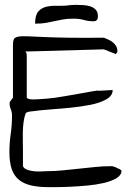

<svg xmlns="http://www.w3.org/2000/svg" viewBox="-20 -767 564 788"><path d="M91.8 -555.7Q87.9 -555.7 85 -556.6Q89.8 -546.9 89.8 -543V-366.2Q94.7 -358.4 118.2 -358.9Q141.6 -359.4 173.8 -362.3Q206.1 -365.2 242.2 -371.6Q278.3 -377.9 309.6 -383.3Q340.8 -388.7 361.3 -392.6Q382.8 -396.5 384.8 -394.5Q387.7 -394.5 396 -395Q404.3 -395.5 414.1 -396Q423.8 -396.5 431.6 -397Q439.5 -397.5 442.4 -397.5Q442.4 -374 416.5 -359.4Q390.6 -344.7 351.6 -336.9Q312.5 -329.1 267.1 -324.7Q221.7 -320.3 182.1 -317.4Q142.6 -314.5 115.2 -310.5Q86.9 -308.6 85 -300.8Q79.1 -285.2 76.7 -265.6Q74.2 -246.1 73.7 -226.1Q73.2 -206.1 73.7 -186Q74.2 -166 74.2 -150.4Q74.2 -146.5 74.2 -136.7Q74.2 -127 74.2 -116.7Q74.2 -106.4 74.2 -97.2Q74.2 -87.9 74.2 -85Q78.1 -75.2 91.8 -70.3Q105.5 -65.4 121.1 -64Q136.7 -62.5 150.4 -63.5Q166 -64.5 171.9 -64.5Q205.1 -64.5 238.3 -67.9Q271.5 -71.3 304.2 -74.7Q336.9 -78.1 369.6 -81.5Q402.3 -85 435.5 -85H441.4Q443.4 -84 447.3 -83Q451.2 -82 455.6 -80.1Q460 -78.1 462.9 -76.2Q466.8 -74.2 468.8 -74.2Q470.7 -73.2 474.6 -70.3Q478.5 -68.4 478.5 -66.4Q478.5 -47.9 458 -35.6Q437.5 -23.4 406.2 -16.1Q375 -8.8 337.9 -5.4Q300.8 -2 266.6 -0.5Q232.4 1 208 1Q183.6 1 176.8 1Q137.7 1 107.9 -5.9Q78.1 -12.7 58.1 -28.8Q38.1 -44.9 28.3 -72.3Q18.6 -101.6 18.6 -142.6Q18.6 -179.7 23.9 -216.8Q29.3 -253.9 29.3 -292Q29.3 -307.6 24.4 -318.4Q19.5 -329.1 19.5 -341.8V-347.7Q21.5 -349.6 26.4 -356.9Q31.2 -364.3 33.2 -366.2V-582Q33.2 -597.7 36.6 -605.5Q40 -613.3 53.2 -616.2Q66.4 -619.1 90.3 -618.2Q114.3 -617.2 155.8 -615.2Q197.3 -613.3 257.8 -612.3Q320.3 -611.3 406.2 -612.3Q416 -608.4 425.8 -604Q435.5 -599.6 443.8 -592.8Q452.1 -585.9 457 -577.1Q461.9 -568.4 461.9 -555.7Q461.9 -552.7 458.5 -548.8Q455.1 -544.9 453.1 -545.9L406.2 -564.5ZM292 -747.1Q305.7 -747.1 321.8 -746.1Q337.9 -745.1 351.1 -740.7Q364.3 -736.3 373 -727.1Q381.8 -717.8 381.8 -700.2Q381.8 -679.7 364.3 -679.7Q342.8 -679.7 324.2 -685.1Q305.7 -690.4 283.2 -690.4Q254.9 -690.4 237.3 -687Q219.7 -683.6 203.6 -680.2Q187.5 -676.8 169.9 -673.3Q152.3 -669.9 124 -669.9Q124 -704.1 136.7 -719.2Q149.4 -734.4 169.9 -739.3Q190.4 -744.1 216.8 -743.2Q243.2 -742.2 269.5 -746.1Q270.5 -746.1 279.3 -746.6Q288.1 -747.1 292 -747.1Z"/></svg>

Font: Indie Flower
Style: Regular
Weight: 400
Designer: Kimberly Geswein
Foundry: Kimberly Geswein
Version: Version 1.001 2010